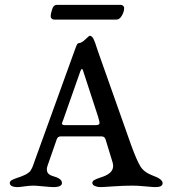

<svg xmlns="http://www.w3.org/2000/svg" viewBox="-20 -762 689 784"><path d="M211 -742H474Q479 -742 483 -738Q487 -734 487 -730Q487 -714 477.5 -698Q468 -682 456 -682H201Q196 -682 191.5 -685.5Q187 -689 187 -694Q187 -707 193 -724.5Q199 -742 211 -742ZM238 -272Q232 -260 233.5 -255.5Q235 -251 247 -251H369Q384 -251 386 -257Q388 -263 380 -287L319 -474Q315 -488 308 -471ZM523 -4Q485 -4 442.5 -1Q400 2 389 2Q378 2 367.5 -2.5Q357 -7 357 -15Q357 -22 364.5 -26.5Q372 -31 388.5 -36.5Q405 -42 411 -45Q450 -63 440 -98L411 -193Q407 -205 395 -205H228Q216 -205 212 -194L174 -85Q163 -52 196 -43Q233 -33 233 -15Q233 2 198 2Q188 2 157 -1Q126 -4 116 -4Q102 -4 80.5 -1Q59 2 53 2Q20 2 20 -15Q20 -22 28 -26.5Q36 -31 52.5 -36.5Q69 -42 75 -45Q80 -47 84 -49Q88 -51 91 -53Q94 -55 97 -57.5Q100 -60 101.5 -61Q103 -62 105 -66Q107 -70 108 -71Q109 -72 111.5 -77.5Q114 -83 114.5 -85Q115 -87 118 -94.5Q121 -102 122 -106L275 -529Q279 -540 283 -551Q287 -562 289 -567.5Q291 -573 293 -577.5Q295 -582 297.5 -584Q300 -586 303 -586Q314 -587 329 -601.5Q344 -616 346 -616Q351 -616 355 -612.5Q359 -609 362.5 -601.5Q366 -594 368.5 -587Q371 -580 375.5 -566Q380 -552 383 -544L515 -171Q539 -105 554 -81.5Q569 -58 604 -45Q644 -31 644 -14Q644 2 615 2Q605 2 573 -1Q541 -4 523 -4Z"/></svg>

Font: EB Garamond 08
Style: Regular
Weight: 400
Version: Version 0.016 ; ttfautohint (v1.5)